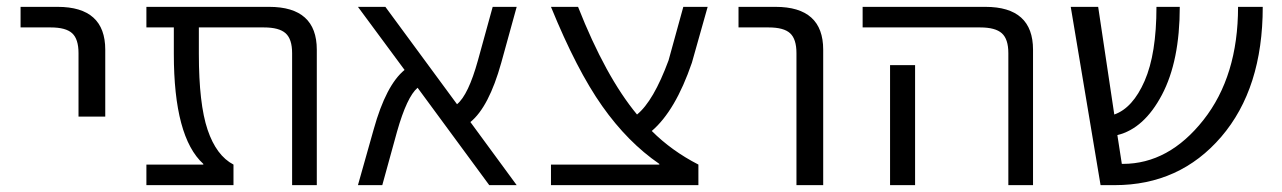

<svg xmlns="http://www.w3.org/2000/svg" viewBox="-20 -540 3738 560"><path d="M40 -460V-520H148Q287 -520 287 -395V-200H209V-385Q209 -426 190.5 -443Q172 -460 128 -460Z M904 0H832V-385Q832 -426 813 -443Q794 -460 750 -460H560V-383Q560 -237 585.5 -161.5Q611 -86 661 -60V0H407V-60H573V-62Q487 -140 487 -383V-460H407V-520H765Q904 -520 904 -395Z M1487 0H1407L1198 -284Q1167 -258 1138 -156L1095 0H1024L1070 -163Q1106 -292 1160 -336L1024 -520H1104L1313 -236Q1346 -263 1374 -364L1417 -520H1487L1442 -357Q1406 -228 1352 -184Z M1903 -62Q1811 -125 1736.5 -230.5Q1662 -336 1587 -520H1666Q1746 -317 1838 -206Q1886 -245 1930 -364L1973 -520H2044L1998 -357Q1950 -217 1881 -158Q1939 -100 2017 -60V0H1587V-60H1903Z M2134 -460V-520H2242Q2381 -520 2381 -395V0H2303V-385Q2303 -426 2284.5 -443Q2266 -460 2222 -460Z M2649 -350V-73V0H2576V-73V-350ZM2496 -460V-520H2854Q2993 -520 2993 -395V0H2921V-385Q2921 -426 2902 -443Q2883 -460 2839 -460Z M3663 -520Q3663 -282 3542 -141Q3421 0 3231 0H3190L3103 -520H3183L3230 -206Q3284 -225 3318.5 -304Q3353 -383 3353 -520H3421Q3421 -362 3369 -263.5Q3317 -165 3239 -146L3252 -62H3255Q3389 -62 3490 -190Q3591 -318 3591 -520Z"/></svg>

Font: Mplus 1p
Style: Regular
Weight: 400
Version: Version 1.061